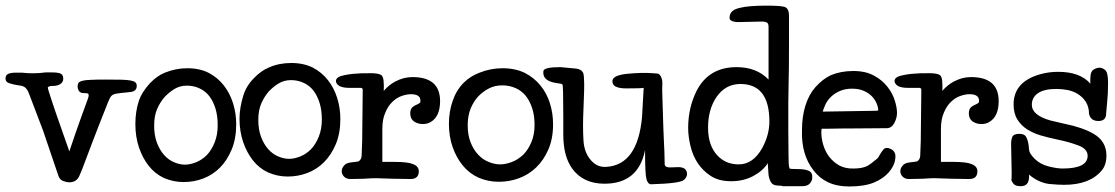

<svg xmlns="http://www.w3.org/2000/svg" viewBox="-34 -648 4036 695"><path d="M21 -385H45Q88 -380 132 -386H156Q171 -386 182 -383Q195 -379 195 -363Q195 -351 184.5 -344Q174 -337 159 -337H153Q146 -337 140 -333Q138 -332 141 -322Q159 -263 217 -100Q241 -172 261 -227Q281 -282 284 -290Q287 -298 287 -303Q287 -308 284 -309.5Q281 -311 269 -311Q257 -311 252 -318.5Q247 -326 247 -335Q247 -344 251 -349Q259 -358 295 -359Q312 -360 348 -360Q382 -360 404.5 -359.5Q427 -359 439.5 -356.5Q452 -354 456.5 -349.5Q461 -345 461 -337Q461 -318 439 -315Q421 -313 401 -311Q381 -309 375 -305Q368 -302 362.5 -290.5Q357 -279 348 -255Q327 -203 299 -129.5Q271 -56 264 -37Q261 -29 254 -13Q244 12 216 12Q208 12 195.5 7.5Q183 3 178 -10Q133 -144 122 -175Q111 -203 71 -309Q64 -328 53 -334Q46 -338 28 -340Q28 -336 28 -340Q14 -342 2 -346Q-14 -350 -14 -364Q-14 -378 -1 -382Q9 -385 21 -385Z M1198 -217Q1198 -165 1181.5 -126Q1165 -87 1139 -61Q1113 -35 1079 -22Q1045 -9 1007.5 -9Q970 -9 936 -24Q904 -39 881.5 -67.5Q859 -96 846 -134.5Q833 -173 833 -218Q833 -258 847 -303Q858 -338 886 -366Q911 -392 940 -404Q976 -420 1020.5 -420Q1065 -420 1099 -403Q1131 -386 1153 -358Q1175 -330 1186.5 -293.5Q1198 -257 1198 -217ZM939 -317Q923 -299 912 -274Q901 -249 901 -214Q901 -179 911 -152.5Q921 -126 937 -108Q953 -90 973.5 -81.5Q994 -73 1012.5 -73Q1031 -73 1052.5 -81.5Q1074 -90 1092 -108Q1109 -126 1120 -153.5Q1131 -181 1131 -215Q1131 -249 1123 -275Q1115 -301 1101 -319.5Q1087 -338 1065.5 -348Q1044 -358 1019.5 -358Q995 -358 975.5 -346.5Q956 -335 939 -317ZM821 -198Q821 -146 804.5 -106.5Q788 -67 762 -41Q736 -15 702 -2Q668 11 630.5 11Q593 11 559 -4Q527 -19 504.5 -47.5Q482 -76 469 -114.5Q456 -153 456 -199Q456 -245 469 -284Q479 -314 509 -347Q535 -374 563 -385Q602 -401 644 -401Q689 -401 722 -384Q754 -367 776 -339Q798 -311 809.5 -274.5Q821 -238 821 -198ZM562 -297Q546 -279 535 -254Q524 -229 524 -193.5Q524 -158 534 -131.5Q544 -105 560 -87Q576 -69 596.5 -60.5Q617 -52 635.5 -52Q654 -52 675.5 -60.5Q697 -69 715 -87Q732 -105 743 -132.5Q754 -160 754 -194.5Q754 -229 746 -255Q738 -281 724 -299.5Q710 -318 688.5 -328Q667 -338 642.5 -338Q618 -338 598.5 -326.5Q579 -315 562 -297Z M1559 -282Q1559 -227 1526 -207Q1514 -199 1496.5 -199Q1479 -199 1465 -208Q1451 -218 1451 -237Q1451 -252 1458 -259Q1464 -265 1472 -268Q1479 -271 1485 -275Q1488 -277 1488 -283Q1488 -296 1478 -302Q1469 -307 1454 -307Q1439 -307 1421 -301Q1403 -295 1387 -280Q1371 -265 1361 -241Q1350 -217 1350 -181Q1350 -181 1350 -62H1394Q1443 -62 1461 -54Q1482 -46 1482 -28Q1482 0 1452 0Q1439 0 1389 -1Q1339 -3 1326 -3Q1312 -3 1284 -1Q1258 0 1234 0Q1220 0 1211.5 -8.5Q1203 -17 1203 -28Q1203 -39 1211 -48Q1218 -58 1236 -60Q1263 -63 1264 -64Q1274 -70 1275 -84Q1277 -129 1277 -138Q1278 -268 1279 -323Q1279 -330 1271 -330H1229Q1207 -330 1194 -337Q1182 -345 1182 -355Q1182 -366 1198 -372Q1236 -384 1309 -383Q1334 -383 1345 -377Q1355 -371 1355 -346Q1356 -342 1355 -319Q1374 -341 1397 -353Q1427 -369 1459 -369Q1559 -369 1559 -282Z M1933 -391Q1935 -405 1995 -405Q1997 -405 2048 -400Q2073 -398 2078 -381Q2080 -372 2080 -360Q2082 -339 2078 -252Q2075 -192 2078 -140Q2081 -88 2114 -59Q2134 -42 2161 -44Q2274 -51 2290 -224Q2296 -330 2296 -330Q2289 -328 2233 -328Q2180 -328 2183 -356Q2185 -376 2238 -381Q2291 -386 2328 -383Q2347 -382 2349 -381Q2357 -376 2360 -367Q2364 -357 2363.5 -345Q2363 -333 2363 -320Q2368 -147 2370 -119Q2371 -111 2372 -54Q2372 -42 2391 -42Q2391 -42 2422 -43Q2452 -43 2453 -18Q2453 -7 2442 3Q2429 16 2323 19Q2311 19 2306 0Q2301 -16 2301 -105Q2277 17 2154 17Q2077 17 2037 -38Q2005 -83 2005 -160Q2005 -160 2005 -229Q2005 -338 2002 -342Q2001 -345 1983 -347Q1928 -354 1933 -391ZM1968 -198Q1968 -146 1951 -107Q1934 -68 1907 -42Q1880 -16 1845 -3Q1810 10 1771.5 10Q1733 10 1698 -5Q1665 -20 1641.5 -48.5Q1618 -77 1604.5 -115.5Q1591 -154 1591 -199.5Q1591 -245 1605 -284Q1618 -322 1645 -349Q1668 -372 1702 -385Q1742 -401 1785 -401Q1831 -401 1866 -384Q1899 -367 1922 -339Q1945 -311 1956.5 -274.5Q1968 -238 1968 -198ZM1698 -300Q1681 -282 1670 -256Q1659 -230 1659 -194.5Q1659 -159 1669.5 -132.5Q1680 -106 1697 -88Q1714 -70 1735.5 -61.5Q1757 -53 1776.5 -53Q1796 -53 1818.5 -61.5Q1841 -70 1860 -88Q1878 -106 1889.5 -133.5Q1901 -161 1901 -195.5Q1901 -230 1892.5 -256Q1884 -282 1869.5 -300.5Q1855 -319 1832.5 -329Q1810 -339 1784 -339Q1758 -339 1737 -328.5Q1716 -318 1698 -300Z M2822 -591Q2822 -591 2822 -491Q2822 -391 2820.5 -341.5Q2819 -292 2819.5 -170.5Q2820 -49 2822 -45Q2824 -41 2824 -38Q2828 -36 2854 -36Q2880 -36 2894 -29.5Q2908 -23 2906 -3Q2906 6 2897.5 16Q2889 26 2870 26H2833Q2799 26 2799 26Q2797 24 2779.5 23.5Q2762 23 2755 8.5Q2748 -6 2747.5 -21.5Q2747 -37 2746 -45Q2745 -53 2746 -58Q2727 -29 2692 -10.5Q2657 8 2612.5 8Q2568 8 2539 -11Q2482 -48 2465 -121Q2457 -155 2457 -185Q2457 -257 2487 -318Q2531 -405 2632 -405Q2705 -405 2748 -360Q2748 -360 2748 -551Q2748 -564 2741 -567Q2734 -570 2725.5 -570Q2717 -570 2636 -568Q2627 -568 2618 -571Q2605 -576 2607 -585Q2607 -612 2646 -620Q2675 -627 2731 -627.5Q2787 -628 2804.5 -623.5Q2822 -619 2822 -591ZM2821 -449ZM2751 -208Q2751 -344 2646 -344Q2592 -344 2559 -296Q2529 -251 2529 -186Q2529 -121 2563 -85Q2593 -53 2640 -53Q2692 -53 2725 -112Q2751 -160 2751 -208Z M3007 -319Q2970 -303 2954 -270Q2948 -257 2944 -244L3136 -247Q3143 -247 3145 -249Q3145 -260 3139 -274Q3133 -288 3122 -299.5Q3111 -311 3093 -319Q3075 -327 3050.5 -327Q3026 -327 3007 -319ZM2959 -182H2940Q2939 -176 2939 -170Q2939 -146 2946.5 -122Q2954 -98 2968 -80Q2983 -61 3004 -49Q3027 -37 3056 -38Q3088 -38 3107 -48Q3116 -53 3139 -72Q3145 -76 3152 -90Q3158 -100 3164 -107Q3173 -117 3190 -109Q3201 -104 3205 -94Q3209 -87 3206 -68Q3202 -46 3183 -24Q3163 -1 3129 13Q3094 27 3040 27Q2996 27 2964 12Q2932 -3 2911 -31Q2866 -88 2869 -177Q2869 -226 2881.5 -266Q2894 -306 2918 -333Q2944 -362 2974 -376Q3010 -391 3055 -391Q3100 -391 3130 -374Q3160 -358 3179 -333Q3197 -310 3205 -284Q3213 -258 3213 -239.5Q3213 -221 3203 -202Q3193 -184 3176 -184L3045 -183H3022Z M3581 -282Q3581 -227 3548 -207Q3536 -199 3518.5 -199Q3501 -199 3487 -208Q3473 -218 3473 -237Q3473 -252 3480 -259Q3486 -265 3494 -268Q3501 -271 3507 -275Q3510 -277 3510 -283Q3510 -296 3500 -302Q3491 -307 3476 -307Q3461 -307 3443 -301Q3425 -295 3409 -280Q3393 -265 3383 -241Q3372 -217 3372 -181Q3372 -181 3372 -62H3416Q3465 -62 3483 -54Q3504 -46 3504 -28Q3504 0 3474 0Q3461 0 3411 -1Q3361 -3 3348 -3Q3334 -3 3306 -1Q3280 0 3256 0Q3242 0 3233.5 -8.5Q3225 -17 3225 -28Q3225 -39 3233 -48Q3240 -58 3258 -60Q3285 -63 3286 -64Q3296 -70 3297 -84Q3299 -129 3299 -138Q3300 -268 3301 -323Q3301 -330 3293 -330H3251Q3229 -330 3216 -337Q3204 -345 3204 -355Q3204 -366 3220 -372Q3258 -384 3331 -383Q3356 -383 3367 -377Q3377 -371 3377 -346Q3378 -342 3377 -319Q3396 -341 3419 -353Q3449 -369 3481 -369Q3581 -369 3581 -282Z M3812 -38Q3903 -38 3903 -84Q3903 -109 3869.5 -121.5Q3836 -134 3797.5 -142Q3759 -150 3732.5 -158Q3706 -166 3684.5 -179.5Q3663 -193 3649 -215Q3635 -237 3635 -270Q3635 -355 3738 -381Q3766 -388 3796 -388Q3876 -388 3913 -345Q3912 -359 3913 -367Q3913 -389 3924.5 -396Q3936 -403 3946 -403Q3956 -403 3966.5 -394.5Q3977 -386 3977 -348Q3977 -310 3973.5 -276Q3970 -242 3970 -237Q3970 -210 3942 -210Q3914 -210 3908 -236Q3908 -285 3862 -311Q3834 -326 3789.5 -326Q3745 -326 3723 -310.5Q3701 -295 3701 -269Q3701 -231 3768 -212Q3788 -207 3819 -200Q3884 -187 3924 -164Q3971 -137 3971 -85Q3971 -51 3954 -31Q3911 21 3818 21Q3797 21 3764 18Q3725 13 3691 -16Q3691 -16 3691 -9Q3691 26 3661 26Q3641 26 3634 16.5Q3627 7 3627 3Q3628 3 3628 -24Q3627 -50 3626 -126Q3626 -143 3630.5 -153Q3635 -163 3654.5 -163.5Q3674 -164 3680 -153Q3689 -139 3691 -106Q3692 -92 3712 -72.5Q3732 -53 3762 -45.5Q3792 -38 3812 -38Z"/></svg>

Font: Scratch Savers
Style: Book
Weight: 400
Designer: Pablo Impallari, Rodrigo Fuenzalida, Brenda Gallo
Foundry: Pablo Impallari, Rodrigo Fuenzalida, Brenda Gallo
Version: Version 4.0b1